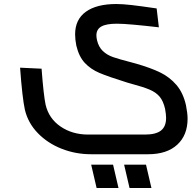

<svg xmlns="http://www.w3.org/2000/svg" viewBox="-20 -520 954 956"><path d="M104 27Q91 -32 80 -183L187 -178Q197 -46 207 1Q223 70 281.5 110Q340 150 419 150H702Q756 150 781.5 130Q807 110 807 67Q807 50 802 22Q793 -17 775 -38.5Q757 -60 725.5 -73.5Q694 -87 634 -103L613 -109Q520 -138 476 -156.5Q432 -175 402.5 -206.5Q373 -238 360 -293Q354 -323 354 -349Q354 -423 407.5 -461.5Q461 -500 559 -500Q590 -500 634 -495Q678 -490 760 -478L771 -384Q702 -392 647 -397Q592 -402 562 -402Q509 -402 484.5 -388Q460 -374 460 -344Q460 -334 463 -320Q471 -286 492 -266Q513 -246 543.5 -235.5Q574 -225 636 -209L658 -203Q731 -182 778 -159Q825 -136 858.5 -97Q892 -58 906 4Q914 44 914 71Q914 153 862.5 200.5Q811 248 717 248H434Q356 248 286.5 220.5Q217 193 168.5 143Q120 93 104 27ZM434 300H543L570 416H461ZM598 300H707L734 416H625Z"/></svg>

Font: Cairo SemiBold
Style: Italic
Weight: 600
Italic angle: -13°
Designer: Mohamed Gaber, Accademia di Belle Arti di Urbino and others
Foundry: Kief Type Foundry, Accademia di Belle Arti di Urbino and others
Version: Version 3.011